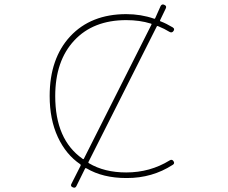

<svg xmlns="http://www.w3.org/2000/svg" viewBox="-20 -825 1040 874"><path d="M310.5 27.3Q298.8 22.5 305.7 10.7L346.7 -70.3Q348.6 -74.2 345.7 -77.1Q280.3 -121.1 243.2 -201.2Q206.1 -281.2 206.1 -387.7Q206.1 -473.6 229.5 -541Q252.9 -609.4 299.8 -659.7Q346.7 -710 410.6 -735.4Q474.6 -760.7 554.7 -760.7Q621.1 -760.7 680.7 -740.2Q684.6 -738.3 686.5 -742.2L710.9 -796.9Q714.8 -804.7 721.7 -804.7Q724.6 -804.7 728.5 -802.7Q740.2 -797.9 734.4 -786.1L709 -733.4Q707 -729.5 710.9 -727.5H711.9Q737.3 -717.8 766.6 -700.2Q772.5 -696.3 772.5 -691.4Q772.5 -687.5 769.5 -683.6Q762.7 -673.8 752 -679.7Q728.5 -694.3 699.2 -706.1Q695.3 -708 693.4 -704.1L382.8 -87.9Q380.9 -84 384.8 -82Q455.1 -40 554.7 -40Q663.1 -40 752 -94.7Q762.7 -101.6 769.5 -91.8Q772.5 -86.9 772.5 -84Q772.5 -78.1 765.6 -74.2Q672.9 -14.6 558.6 -14.6Q556.6 -14.6 554.7 -14.6Q448.2 -14.6 374 -58.6H373Q369.1 -61.5 367.2 -57.6L328.1 21.5Q324.2 29.3 318.4 29.3Q314.5 29.3 310.5 27.3ZM554.7 -733.4Q404.3 -733.4 317.9 -640.6Q231.4 -547.9 231.4 -387.7Q231.4 -189.5 355.5 -102.5L356.4 -101.6Q358.4 -100.6 359.4 -100.6Q361.3 -100.6 362.3 -103.5L668.9 -711.9Q669.9 -713.9 669.9 -714.8Q669.9 -716.8 667 -717.8H666Q616.2 -733.4 554.7 -733.4Z"/></svg>

Font: Rounded Mgen+ 1m thin
Style: Regular
Weight: 100
Designer: [Source Han Sans]
Ryoko NISHIZUKA  (kana & ideographs); Paul D. Hunt (Latin, Greek & Cyrillic); Wenlong ZHANG  (bopomofo
Version: Version 1.059.20150602